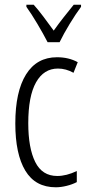

<svg xmlns="http://www.w3.org/2000/svg" viewBox="-20 -785 370 815"><path d="M217 10Q130 10 87.5 -60.5Q45 -131 45 -261Q45 -396 90.5 -469Q136 -542 222 -542Q272 -542 310 -521L292 -476Q260 -494 226 -494Q166 -494 133 -435.5Q100 -377 100 -262Q100 -157 129.5 -97.5Q159 -38 223 -38Q262 -38 306 -59V-12Q287 -2 262.5 4Q238 10 217 10ZM182 -606Q164 -641 138.5 -684Q113 -727 92 -756V-765H123Q142 -744 164.5 -714Q187 -684 208 -655Q230 -686 249 -710Q268 -734 293 -765H324V-756Q301 -725 275.5 -683Q250 -641 233 -606Z"/></svg>

Font: Noto Sans Lao UI ExtCond Light
Style: Regular
Weight: 300
Width: 2
Designer: Monotype Design Team
Foundry: Monotype Imaging Inc.
Version: Version 2.000; ttfautohint (v1.8.4.7-5d5b)